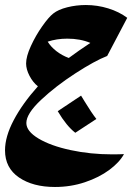

<svg xmlns="http://www.w3.org/2000/svg" viewBox="-75 -370 547 765"><path d="M371 245Q404 245 419 244Q401 277 360.5 307Q320 337 263.5 356Q207 375 144 375Q56 375 0.5 337Q-55 299 -55 229Q-55 174 -20 108Q15 42 76 -26Q56 -42 42.5 -68Q29 -94 29 -117Q29 -145 48 -186.5Q67 -228 93 -265Q119 -302 137 -316Q157 -332 193 -341Q229 -350 267 -350Q313 -350 356.5 -336.5Q400 -323 432 -299L352 -147Q303 -128 225 -77.5Q147 -27 88.5 28Q30 83 30 120Q30 153 78.5 182Q127 211 206 228Q285 245 371 245ZM115 -204Q128 -183 150 -166Q172 -149 199 -139Q238 -168 285 -199Q245 -216 193 -216Q151 -216 115 -204ZM155 73 248 11 262 34Q290 80 309 104L225 159Q190 132 155 73Z"/></svg>

Font: Rakkas
Style: Regular
Weight: 400
Designer: Zeynep Akay
Foundry: Zeynep Akay
Version: Version 2.000